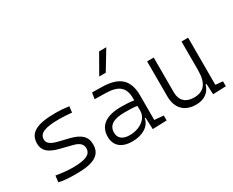

<svg xmlns="http://www.w3.org/2000/svg" viewBox="-111 -1208 1980 1631"><g transform="rotate(-30 879.0 -392.5)"><path d="M252.9 9.8C427.7 9.8 502 -33.7 502 -136.2C502 -212.4 457.5 -255.9 351.1 -281.7L258.3 -304.2C188.5 -320.8 158.7 -344.7 158.7 -380.9C158.7 -440.9 217.3 -466.3 356.4 -466.3C391.1 -466.3 428.2 -464.4 481 -459.5L488.3 -517.6C440.4 -524.4 404.8 -527.3 359.4 -527.3C171.4 -527.3 91.8 -483.9 91.8 -379.4C91.8 -311 134.3 -271 234.9 -245.6L351.1 -216.3C409.7 -201.7 435.1 -176.8 435.1 -135.7C435.1 -76.7 380.4 -51.3 252.9 -51.3C206.5 -51.3 158.7 -56.2 91.8 -66.9L84 -4.9C126.5 5.4 177.2 9.8 252.9 9.8Z M1004.9 4.9 1143.6 0V-48.3L1054.7 -56.2V-297.4C1054.7 -448.7 979.5 -518.6 810.5 -521L713.9 -522.5L704.1 -461.9L814 -460C936 -457.5 990.7 -412.6 990.7 -307.1V-285.2C957 -291 914.1 -293.9 867.7 -293.9C718.3 -293.9 640.6 -237.8 640.6 -129.4C640.6 -41 700.2 9.8 804.2 9.8C905.3 9.8 980.5 -37.1 992.2 -109.4H1000ZM990.7 -231.4V-182.6C990.7 -108.9 917.5 -47.9 809.6 -47.9C742.7 -47.9 704.6 -78.6 704.6 -133.3C704.6 -203.1 758.3 -237.8 865.7 -237.8C906.2 -237.8 952.6 -237.8 990.7 -231.4ZM834.5 -609.4H898.4L1010.7 -794.9H940.4Z M1430.2 9.8C1508.8 9.8 1564.9 -29.8 1583.5 -99.6H1591.8L1597.2 4.9L1724.6 0V-48.3L1653.3 -55.2V-517.6H1588.4V-239.3C1588.4 -103.5 1538.6 -51.3 1443.4 -51.3C1363.3 -51.3 1315.9 -95.7 1315.9 -175.8V-517.6H1251V-175.8C1251 -57.6 1315.9 9.8 1430.2 9.8Z"/></g></svg>

Font: Cascadia Code PL Light
Style: Regular
Weight: 300
Monospace: yes
Designer: Aaron Bell
Foundry: Saja Typeworks
Version: Version 2404.023